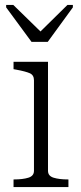

<svg xmlns="http://www.w3.org/2000/svg" viewBox="-20 -760 328 780"><path d="M108 -590H174L276 -730V-740H254L128 -616H161L34 -740H5V-730ZM175 -509V-66Q175 -45 198 -38Q221 -31 256 -31H258V0H35V-31H37Q72 -31 95 -38Q118 -45 118 -66V-434Q118 -455 101 -462.5Q84 -470 46 -477L35 -479V-509Z"/></svg>

Font: Roboto Serif 36pt ExtraLight
Style: Regular
Weight: 250
Designer: Greg Gazdowicz
Foundry: Commercial Type
Version: Version 1.008